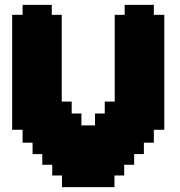

<svg xmlns="http://www.w3.org/2000/svg" viewBox="-20 -770 740 790"><path d="M371 -303H411V-352H452V-709H493V-750H613V-709H656V-236H613V-183H572V-136H532V-92H491V-48H451V0H235V-48H195V-92H154V-136H114V-183H73V-236H30V-709H73V-750H193V-709H234V-352H275V-303H315V-254H371Z"/></svg>

Font: DNF Bit Bit TTF
Style: Regular
Weight: 400
Designer: Kim So-Yeon
Foundry: NEOPLE Inc.
Version: Version 1.000;September 28, 2022;FontCreator 14.0.0.2872 64-